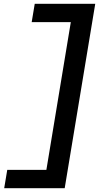

<svg xmlns="http://www.w3.org/2000/svg" viewBox="-20 -843 540 1006"><path d="M2 143 18 47H223L351 -727H146L162 -823H479L319 143Z"/></svg>

Font: Iosevka Gothic
Style: Bold Italic
Weight: 700
Italic angle: -9°
Monospace: yes
Designer: Belleve Invis
Foundry: Belleve Invis
Version: Version 15.5.1; ttfautohint (v1.8.4)